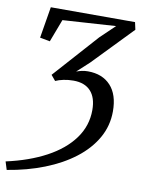

<svg xmlns="http://www.w3.org/2000/svg" viewBox="-103 -809 774 1054"><g transform="rotate(10 284.0 -282.0)"><path d="M9.5 178.5 -4.5 133.5Q122.5 105.5 217 54.8Q311.5 4 363.5 -67.2Q415.5 -138.5 415.5 -226.5Q415.5 -295.5 382.2 -331.8Q349 -368 285.5 -368Q256.5 -368 230.5 -362.5Q204.5 -357 186.5 -348.5L161.5 -378.5L383 -626L464 -703.5L168 -684.5L120 -558L64 -568.5L93 -743H562.5L571.5 -702L358.5 -481.5L291 -419.5Q305.5 -425 321.2 -428.5Q337 -432 355 -432Q436 -432 482 -382.2Q528 -332.5 528 -239Q528 -158.5 489 -90Q450 -21.5 380 32.2Q310 86 215.2 123.2Q120.5 160.5 9.5 178.5Z"/></g></svg>

Font: Merriweather 28pt
Style: Italic
Weight: 400
Italic angle: -7.8°
Version: Version 2.101